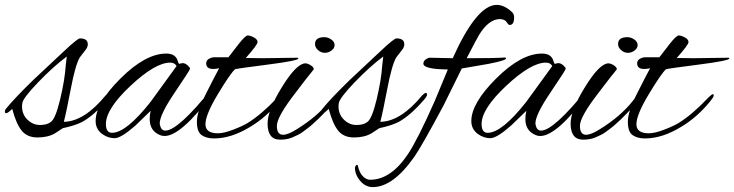

<svg xmlns="http://www.w3.org/2000/svg" viewBox="-41 -560 3002 785"><path d="M184 -15Q155 2 112.5 2Q70 2 47.5 -26Q25 -54 9 -115Q-9 -97 -16 -97Q-21 -97 -21 -104Q-21 -111 -16 -116Q17 -157 96 -234L222 -352Q276 -403 286 -403Q318 -403 318 -379Q318 -367 308.5 -355.5Q299 -344 294.5 -337.5Q290 -331 285 -325Q267 -294 248.5 -197Q230 -100 220 -62Q303 -63 391 -170Q401 -180 406 -180Q411 -180 411 -173.5Q411 -167 402 -156Q344 -88 294 -61Q264 -46 216 -36ZM49 -126Q49 -92 71.5 -70.5Q94 -49 122 -49Q150 -49 165 -60Q185 -71 204.5 -152Q224 -233 228 -295L232 -329Q177 -288 114.5 -223Q52 -158 50 -137Q49 -131 49 -126Z M691 -299 705 -302Q716 -302 726 -293Q736 -284 736 -279Q736 -274 674 -182.5Q612 -91 612 -55Q612 -52 613 -49Q618 -26 635 -26Q687 -26 825 -198Q828 -202 832 -202Q836 -202 836 -194.5Q836 -187 827 -175Q699 -4 632 -4Q623 -4 615 -7Q571 -24 571 -73Q571 -90 575 -107L513 -47Q454 5 427.5 5Q401 5 377 -12Q350 -32 350 -65Q350 -138 452 -239.5Q554 -341 639 -341Q672 -341 683 -318Q686 -310 688 -304.5Q690 -299 691 -299ZM392 -53Q392 -17 417 -17Q475 -17 575 -144L681 -290Q673 -304 655 -304Q594 -304 493 -209.5Q392 -115 392 -53Z M1032 -322 1176 -324Q1179 -322 1179 -321Q1179 -312 1054.5 -296Q930 -280 920 -277Q901 -260 850 -175.5Q799 -91 799 -52Q799 -15 850 -15Q874 -15 913 -30Q952 -45 973 -58Q1029 -93 1093 -161Q1107 -175 1112 -175Q1115 -175 1115 -169Q1115 -163 1100 -145Q1048 -81 983 -42Q905 6 834 6Q803 6 783.5 -7.5Q764 -21 764 -62Q764 -103 800 -174.5Q836 -246 855 -281Q841 -278 831 -278Q802 -278 802 -301Q802 -318 826 -325Q829 -325 835 -326H893Q911 -349 934 -379Q962 -415 972 -415Q982 -415 997 -407Q1012 -399 1012 -388Q1012 -377 964 -323Q990 -322 1032 -322Z M1247 -380Q1247 -408 1285 -408Q1300 -408 1313.5 -398.5Q1327 -389 1327 -376Q1327 -363 1314.5 -353.5Q1302 -344 1287 -344Q1272 -344 1259.5 -355Q1247 -366 1247 -380ZM1104 11Q1053 11 1053 -55Q1053 -109 1112 -204.5Q1171 -300 1207 -301Q1217 -301 1229.5 -293Q1242 -285 1242 -277Q1237 -270 1230 -261.5Q1223 -253 1215 -243Q1207 -233 1193 -214.5Q1179 -196 1166 -179Q1091 -82 1091 -45.5Q1091 -9 1116 -9Q1137 -9 1173 -32Q1257 -84 1306 -146Q1324 -169 1330.5 -169Q1337 -169 1337 -161Q1337 -153 1314 -129Q1291 -105 1277.5 -91Q1264 -77 1259 -72.5Q1254 -68 1240.5 -55.5Q1227 -43 1220 -38Q1213 -33 1200 -23Q1187 -13 1177 -8.5Q1167 -4 1154 2Q1133 11 1104 11Z M1478 -15Q1449 2 1406.5 2Q1364 2 1341.5 -26Q1319 -54 1303 -115Q1285 -97 1278 -97Q1273 -97 1273 -104Q1273 -111 1278 -116Q1311 -157 1390 -234L1516 -352Q1570 -403 1580 -403Q1612 -403 1612 -379Q1612 -367 1602.5 -355.5Q1593 -344 1588.5 -337.5Q1584 -331 1579 -325Q1561 -294 1542.5 -197Q1524 -100 1514 -62Q1597 -63 1685 -170Q1695 -180 1700 -180Q1705 -180 1705 -173.5Q1705 -167 1696 -156Q1638 -88 1588 -61Q1558 -46 1510 -36ZM1343 -126Q1343 -92 1365.5 -70.5Q1388 -49 1416 -49Q1444 -49 1459 -60Q1479 -71 1498.5 -152Q1518 -233 1522 -295L1526 -329Q1471 -288 1408.5 -223Q1346 -158 1344 -137Q1343 -131 1343 -126Z M2061 -489Q2061 -458 2043 -458Q2038 -458 2033 -466Q2024 -482 2003 -482Q1957 -482 1917 -416Q1909 -403 1867 -322H1879Q1988 -322 2024 -325Q2028 -324 2028 -321Q2028 -313 1957 -299Q1890 -288 1847 -280Q1816 -216 1772 -128Q1682 40 1653 81Q1566 205 1483 205Q1454 205 1432.5 180.5Q1411 156 1410 126Q1413 114 1419 114Q1422 114 1423 121Q1429 147 1443 161Q1457 175 1472 175Q1557 175 1627 70Q1667 10 1736 -146L1790 -276Q1690 -277 1690 -300Q1690 -310 1699.5 -317Q1709 -324 1716 -324L1810 -322Q1908 -540 1990 -540Q2021 -540 2053 -510Q2061 -502 2061 -489Z M2227 -299 2241 -302Q2252 -302 2262 -293Q2272 -284 2272 -279Q2272 -274 2210 -182.5Q2148 -91 2148 -55Q2148 -52 2149 -49Q2154 -26 2171 -26Q2223 -26 2361 -198Q2364 -202 2368 -202Q2372 -202 2372 -194.5Q2372 -187 2363 -175Q2235 -4 2168 -4Q2159 -4 2151 -7Q2107 -24 2107 -73Q2107 -90 2111 -107L2049 -47Q1990 5 1963.5 5Q1937 5 1913 -12Q1886 -32 1886 -65Q1886 -138 1988 -239.5Q2090 -341 2175 -341Q2208 -341 2219 -318Q2222 -310 2224 -304.5Q2226 -299 2227 -299ZM1928 -53Q1928 -17 1953 -17Q2011 -17 2111 -144L2217 -290Q2209 -304 2191 -304Q2130 -304 2029 -209.5Q1928 -115 1928 -53Z M2486 -380Q2486 -408 2524 -408Q2539 -408 2552.5 -398.5Q2566 -389 2566 -376Q2566 -363 2553.5 -353.5Q2541 -344 2526 -344Q2511 -344 2498.5 -355Q2486 -366 2486 -380ZM2343 11Q2292 11 2292 -55Q2292 -109 2351 -204.5Q2410 -300 2446 -301Q2456 -301 2468.5 -293Q2481 -285 2481 -277Q2476 -270 2469 -261.5Q2462 -253 2454 -243Q2446 -233 2432 -214.5Q2418 -196 2405 -179Q2330 -82 2330 -45.5Q2330 -9 2355 -9Q2376 -9 2412 -32Q2496 -84 2545 -146Q2563 -169 2569.5 -169Q2576 -169 2576 -161Q2576 -153 2553 -129Q2530 -105 2516.5 -91Q2503 -77 2498 -72.5Q2493 -68 2479.5 -55.5Q2466 -43 2459 -38Q2452 -33 2439 -23Q2426 -13 2416 -8.5Q2406 -4 2393 2Q2372 11 2343 11Z M2794 -322 2938 -324Q2941 -322 2941 -321Q2941 -312 2816.5 -296Q2692 -280 2682 -277Q2663 -260 2612 -175.5Q2561 -91 2561 -52Q2561 -15 2612 -15Q2636 -15 2675 -30Q2714 -45 2735 -58Q2791 -93 2855 -161Q2869 -175 2874 -175Q2877 -175 2877 -169Q2877 -163 2862 -145Q2810 -81 2745 -42Q2667 6 2596 6Q2565 6 2545.5 -7.5Q2526 -21 2526 -62Q2526 -103 2562 -174.5Q2598 -246 2617 -281Q2603 -278 2593 -278Q2564 -278 2564 -301Q2564 -318 2588 -325Q2591 -325 2597 -326H2655Q2673 -349 2696 -379Q2724 -415 2734 -415Q2744 -415 2759 -407Q2774 -399 2774 -388Q2774 -377 2726 -323Q2752 -322 2794 -322Z"/></svg>

Font: Alex Brush
Style: Regular
Weight: 400
Designer: Robert E. Leuschke
Foundry: Robert E. Leuschke
Version: Version 1.003